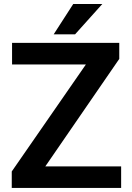

<svg xmlns="http://www.w3.org/2000/svg" viewBox="-20 -921 645 941"><path d="M573.7 -105.5V0H37.6V-80.6L400.9 -605H39.1V-710.9H564.5V-632.3L202.1 -105.5ZM243.2 -752.9 338.9 -901.4H481.4L348.1 -752.9Z"/></svg>

Font: Vazirmatn UI SemiBold
Style: Regular
Weight: 600
Designer: Saber Rastikerdar
Foundry: Saber Rastikerdar
Version: Version 33.003